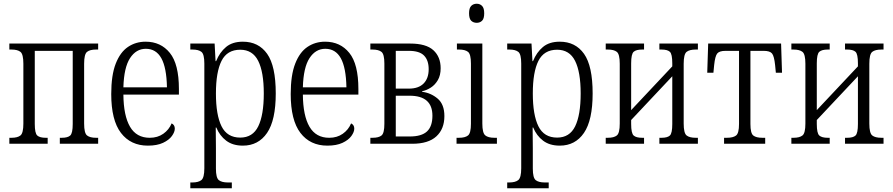

<svg xmlns="http://www.w3.org/2000/svg" viewBox="-20 -769 4776 1027"><path d="M30 0V-32H41Q74 -32 89.5 -44.5Q105 -57 105 -108V-428Q105 -479 89.5 -491.5Q74 -504 41 -504H30V-536H505V-504H494Q461 -504 445.5 -491.5Q430 -479 430 -428V-108Q430 -57 445.5 -44.5Q461 -32 494 -32H505V0H300V-32H310Q342 -32 355.5 -44Q369 -56 369 -106V-497H166V-106Q166 -56 179.5 -44Q193 -32 225 -32H235V0Z M771 10Q679 10 627 -58Q575 -126 575 -266Q575 -367 599 -428.5Q623 -490 664.5 -518Q706 -546 759 -546Q840 -546 888.5 -486Q937 -426 937 -293V-263H640Q641 -150 675.5 -91Q710 -32 781 -32Q823 -32 853.5 -53.5Q884 -75 898 -109Q915 -101 915 -81Q915 -63 899.5 -41.5Q884 -20 852 -5Q820 10 771 10ZM873 -302Q871 -407 843 -457.5Q815 -508 760 -508Q708 -508 675.5 -458Q643 -408 640 -302Z M998 238V207H1008Q1042 207 1057.5 194Q1073 181 1073 131V-429Q1073 -479 1057.5 -491.5Q1042 -504 1009 -504H998V-536H1128L1133 -442H1136Q1155 -489 1189 -517.5Q1223 -546 1279 -546Q1363 -546 1409 -481Q1455 -416 1455 -269Q1455 -126 1408.5 -58Q1362 10 1279 10Q1225 10 1190 -16.5Q1155 -43 1137 -87H1134Q1135 -39 1135 23V133Q1135 182 1150.5 194.5Q1166 207 1199 207H1220V238ZM1265 -33Q1332 -33 1361.5 -93.5Q1391 -154 1391 -269Q1391 -384 1361 -443.5Q1331 -503 1265 -503Q1195 -503 1165 -443.5Q1135 -384 1135 -269Q1135 -154 1165 -93.5Q1195 -33 1265 -33Z M1731 10Q1639 10 1587 -58Q1535 -126 1535 -266Q1535 -367 1559 -428.5Q1583 -490 1624.5 -518Q1666 -546 1719 -546Q1800 -546 1848.5 -486Q1897 -426 1897 -293V-263H1600Q1601 -150 1635.5 -91Q1670 -32 1741 -32Q1783 -32 1813.5 -53.5Q1844 -75 1858 -109Q1875 -101 1875 -81Q1875 -63 1859.5 -41.5Q1844 -20 1812 -5Q1780 10 1731 10ZM1833 -302Q1831 -407 1803 -457.5Q1775 -508 1720 -508Q1668 -508 1635.5 -458Q1603 -408 1600 -302Z M1961 0V-32H1972Q2006 -32 2021 -44.5Q2036 -57 2036 -107V-429Q2036 -479 2020.5 -491.5Q2005 -504 1972 -504H1961V-536H2174Q2259 -536 2298 -500.5Q2337 -465 2337 -404Q2337 -366 2322 -340.5Q2307 -315 2284.5 -300.5Q2262 -286 2238 -281V-278Q2285 -272 2321 -241.5Q2357 -211 2357 -148Q2357 -79 2314 -39.5Q2271 0 2185 0ZM2097 -295H2167Q2219 -295 2246 -322.5Q2273 -350 2273 -399Q2273 -446 2248.5 -471.5Q2224 -497 2167 -497H2097ZM2097 -39H2172Q2235 -39 2264 -66Q2293 -93 2293 -150Q2293 -257 2171 -257H2097Z M2530 -647Q2512 -647 2500.5 -658Q2489 -669 2489 -698Q2489 -726 2500.5 -737.5Q2512 -749 2530 -749Q2547 -749 2558.5 -737.5Q2570 -726 2570 -698Q2570 -669 2558.5 -658Q2547 -647 2530 -647ZM2422 0V-32H2435Q2468 -32 2483.5 -44.5Q2499 -57 2499 -107V-429Q2499 -479 2483.5 -491.5Q2468 -504 2435 -504H2424V-536H2560V-108Q2560 -58 2575.5 -45Q2591 -32 2625 -32H2638V0Z M2693 238V207H2703Q2737 207 2752.5 194Q2768 181 2768 131V-429Q2768 -479 2752.5 -491.5Q2737 -504 2704 -504H2693V-536H2823L2828 -442H2831Q2850 -489 2884 -517.5Q2918 -546 2974 -546Q3058 -546 3104 -481Q3150 -416 3150 -269Q3150 -126 3103.5 -58Q3057 10 2974 10Q2920 10 2885 -16.5Q2850 -43 2832 -87H2829Q2830 -39 2830 23V133Q2830 182 2845.5 194.5Q2861 207 2894 207H2915V238ZM2960 -33Q3027 -33 3056.5 -93.5Q3086 -154 3086 -269Q3086 -384 3056 -443.5Q3026 -503 2960 -503Q2890 -503 2860 -443.5Q2830 -384 2830 -269Q2830 -154 2860 -93.5Q2890 -33 2960 -33Z M3220 0V-32H3231Q3264 -32 3279.5 -44.5Q3295 -57 3295 -108V-428Q3295 -479 3279.5 -491.5Q3264 -504 3231 -504H3220V-536H3425V-504H3415Q3383 -504 3369.5 -492Q3356 -480 3356 -430V-180L3576 -414V-430Q3576 -480 3563 -492Q3550 -504 3518 -504H3507V-536H3713V-504H3702Q3668 -504 3652.5 -491.5Q3637 -479 3637 -428V-108Q3637 -57 3652.5 -44.5Q3668 -32 3702 -32H3713V0H3507V-32H3518Q3550 -32 3563 -44Q3576 -56 3576 -106V-361L3356 -127V-106Q3356 -56 3369.5 -44Q3383 -32 3415 -32H3425V0Z M3853 0V-32H3868Q3901 -32 3917 -44Q3933 -56 3933 -106V-497H3861Q3828 -497 3816.5 -483Q3805 -469 3800 -421L3796 -380H3763L3768 -536H4158L4163 -380H4130L4126 -421Q4121 -469 4109.5 -483Q4098 -497 4065 -497H3994V-106Q3994 -56 4009.5 -44Q4025 -32 4058 -32H4073V0Z M4213 0V-32H4224Q4257 -32 4272.5 -44.5Q4288 -57 4288 -108V-428Q4288 -479 4272.5 -491.5Q4257 -504 4224 -504H4213V-536H4418V-504H4408Q4376 -504 4362.5 -492Q4349 -480 4349 -430V-180L4569 -414V-430Q4569 -480 4556 -492Q4543 -504 4511 -504H4500V-536H4706V-504H4695Q4661 -504 4645.5 -491.5Q4630 -479 4630 -428V-108Q4630 -57 4645.5 -44.5Q4661 -32 4695 -32H4706V0H4500V-32H4511Q4543 -32 4556 -44Q4569 -56 4569 -106V-361L4349 -127V-106Q4349 -56 4362.5 -44Q4376 -32 4408 -32H4418V0Z"/></svg>

Font: Noto Serif Condensed Light
Style: Regular
Weight: 300
Width: 3
Designer: Monotype Design Team
Foundry: Monotype Imaging Inc.
Version: Version 2.013